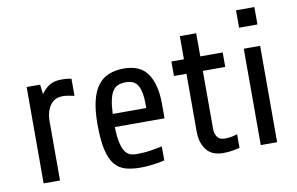

<svg xmlns="http://www.w3.org/2000/svg" viewBox="-74 -837 1519 981"><g transform="rotate(-10 685.5 -346.5)"><path d="M164.6 -308.1V0H79.6V-500H149.4L155.8 -449.2Q172.4 -475.1 197.5 -491Q222.7 -506.8 259.8 -506.8Q277.8 -506.8 290.8 -505.4Q303.7 -503.9 312.5 -502V-413.1Q299.8 -416 283.2 -418.9Q266.6 -421.9 252.4 -421.9Q221.2 -421.9 201.9 -405.5Q182.6 -389.2 173.6 -363Q164.6 -336.9 164.6 -308.1Z M745.6 -294.9V-220.2H487.8Q488.8 -170.9 495.6 -140.6Q502.4 -110.4 513.2 -93.3Q524.4 -76.7 539.1 -70.8Q553.7 -64.9 572.8 -64.9Q614.7 -64.9 649.2 -70.6Q683.6 -76.2 707 -81.1V-8.8Q682.6 -2 646.2 2.4Q609.9 6.8 583 6.8Q540 6.8 506.3 -2.2Q472.7 -11.2 449.7 -38.1Q426.8 -64.9 414.8 -115.5Q402.8 -166 402.8 -250Q402.8 -386.2 448.7 -448.2Q471.7 -479 505.9 -492.9Q540 -506.8 585 -506.8Q670.9 -506.8 708.3 -450.4Q745.6 -394 745.6 -294.9ZM583 -436Q558.6 -436 542 -429.2Q525.4 -422.4 514.2 -405.3Q492.2 -372.1 488.8 -288.1H662.6V-314.9Q662.6 -372.1 645.3 -404.1Q627.9 -436 583 -436Z M1096.7 -500V-424.8H980.5V-120.1Q980.5 -102.1 991.5 -83.5Q1002.4 -64.9 1030.8 -64.9Q1053.7 -64.9 1069.6 -68.4Q1085.4 -71.8 1096.7 -75.2V-4.9Q1086.4 -2 1062 2.4Q1037.6 6.8 1010.7 6.8Q951.7 6.8 923.6 -30.3Q895.5 -67.4 895.5 -125V-424.8H830.6V-500H895.5V-620.1H980.5V-500Z M1296.4 -700.2V-609.9H1201.2V-700.2ZM1291 -500V0H1206.1V-500Z"/></g></svg>

Font: Moulpali
Style: Regular
Weight: 400
Designer: Danh Hong
Version: Version 8.002; ttfautohint (v1.8.3)